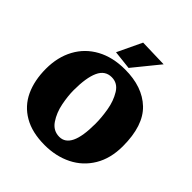

<svg xmlns="http://www.w3.org/2000/svg" viewBox="-219 -944 1100 1100"><g transform="rotate(45 331.0 -394.0)"><path d="M349.1 -639.6 476.6 -796.4 305.7 -801.3 234.9 -652.3ZM643.6 -299.3Q643.6 -466.3 563 -543Q482.4 -619.6 341.3 -619.6Q241.7 -619.6 168.7 -579.8Q95.7 -540 56.6 -468Q17.6 -396 17.6 -302.2Q17.6 -207.5 50.5 -136.7Q83.5 -65.9 151.6 -26.4Q219.7 13.2 321.8 13.2Q413.1 13.2 486.1 -23.2Q559.1 -59.6 601.3 -130.1Q643.6 -200.7 643.6 -299.3ZM441.4 -279.8Q441.4 -176.8 417.7 -128.2Q394 -79.6 347.7 -79.6Q297.9 -79.6 268.6 -123Q239.3 -166.5 228 -223.6Q216.8 -280.8 216.8 -327.6Q216.8 -428.2 241 -481.2Q265.1 -534.2 318.8 -534.2Q367.2 -534.2 394.5 -489.5Q421.9 -444.8 431.6 -387Q441.4 -329.1 441.4 -279.8Z"/></g></svg>

Font: Neuton ExtraBold
Style: Regular
Weight: 800
Designer: Brian M Zick
Foundry: Brian M Zick
Version: Version 1.560